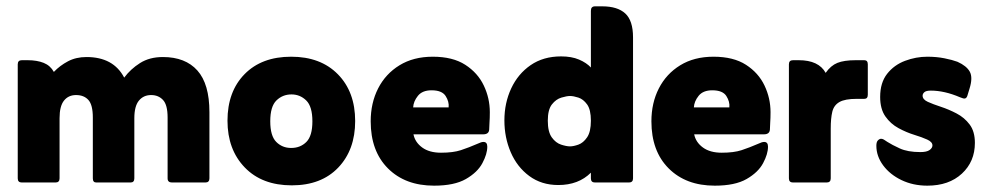

<svg xmlns="http://www.w3.org/2000/svg" viewBox="-20 -576 3108 606"><path d="M150 -349Q169 -369 194.5 -382.5Q220 -396 253 -396Q338 -396 372 -331Q392 -358 422 -377Q452 -396 494 -396Q565 -396 603 -353.5Q641 -311 641 -222V-13Q641 0 628 0H523Q509 0 509 -13V-205Q509 -245 494.5 -260.5Q480 -276 457 -276Q433 -276 418.5 -258.5Q404 -241 404 -203V-13Q404 0 392 0H284Q273 0 273 -13V-205Q273 -245 259 -260.5Q245 -276 220 -276Q196 -276 182 -258.5Q168 -241 168 -203V-13Q168 0 155 0H49Q36 0 36 -13V-373Q36 -386 49 -386H67Q97 -386 118 -377.5Q139 -369 150 -349Z M901 9Q807 9 752.5 -47.5Q698 -104 698 -195Q698 -287 752 -342Q806 -397 899 -397Q992 -397 1046.5 -341.5Q1101 -286 1101 -194Q1101 -103 1047.5 -47Q994 9 901 9ZM899 -109Q928 -109 947 -128Q966 -147 966 -193Q966 -240 946.5 -259Q927 -278 900 -278Q872 -278 852.5 -259Q833 -240 833 -193Q833 -147 852 -128Q871 -109 899 -109Z M1285 -152Q1290 -127 1312.5 -110.5Q1335 -94 1372 -94Q1410 -94 1434.5 -102Q1459 -110 1489 -123Q1499 -128 1506 -128Q1518 -128 1518 -113Q1518 -90 1502.5 -61Q1487 -32 1450.5 -11Q1414 10 1350 10Q1259 10 1204.5 -44.5Q1150 -99 1150 -193Q1150 -251 1173.5 -297Q1197 -343 1241 -370Q1285 -397 1346 -397Q1409 -397 1448.5 -371.5Q1488 -346 1507 -306Q1526 -266 1526 -222Q1526 -203 1525 -189.5Q1524 -176 1524 -167Q1523 -152 1505 -152ZM1284 -237H1396Q1398 -255 1386.5 -273Q1375 -291 1342 -291Q1313 -291 1299 -273.5Q1285 -256 1284 -237Z M1845 -363V-542Q1845 -556 1858 -556H1881Q1929 -556 1953.5 -533.5Q1978 -511 1978 -458V-13Q1978 0 1965 0H1858Q1845 0 1845 -13V-31Q1806 8 1742 8Q1689 8 1650.5 -20.5Q1612 -49 1592 -95.5Q1572 -142 1572 -196Q1572 -251 1593.5 -297Q1615 -343 1655 -370.5Q1695 -398 1751 -398Q1784 -398 1807.5 -388Q1831 -378 1845 -363ZM1779 -114Q1790 -114 1805.5 -119.5Q1821 -125 1833 -142.5Q1845 -160 1845 -195Q1845 -230 1833 -246.5Q1821 -263 1805.5 -268Q1790 -273 1779 -273Q1769 -273 1752 -268Q1735 -263 1722 -246.5Q1709 -230 1709 -195Q1709 -160 1721.5 -142.5Q1734 -125 1751 -119.5Q1768 -114 1779 -114Z M2171 -152Q2176 -127 2198.5 -110.5Q2221 -94 2258 -94Q2296 -94 2320.5 -102Q2345 -110 2375 -123Q2385 -128 2392 -128Q2404 -128 2404 -113Q2404 -90 2388.5 -61Q2373 -32 2336.5 -11Q2300 10 2236 10Q2145 10 2090.5 -44.5Q2036 -99 2036 -193Q2036 -251 2059.5 -297Q2083 -343 2127 -370Q2171 -397 2232 -397Q2295 -397 2334.5 -371.5Q2374 -346 2393 -306Q2412 -266 2412 -222Q2412 -203 2411 -189.5Q2410 -176 2410 -167Q2409 -152 2391 -152ZM2170 -237H2282Q2284 -255 2272.5 -273Q2261 -291 2228 -291Q2199 -291 2185 -273.5Q2171 -256 2170 -237Z M2586 -346Q2602 -369 2623 -377.5Q2644 -386 2681 -386H2708Q2719 -386 2719 -373V-277Q2719 -264 2708 -264H2684Q2647 -264 2629.5 -254Q2612 -244 2607 -223.5Q2602 -203 2602 -170V-13Q2602 0 2589 0H2483Q2470 0 2470 -13V-373Q2470 -386 2483 -386H2501Q2564 -386 2586 -346Z M2746 -116Q2746 -128 2751 -133Q2756 -138 2761 -138Q2765 -138 2769.5 -135.5Q2774 -133 2781 -128Q2795 -119 2820 -107.5Q2845 -96 2885 -96Q2905 -96 2914 -102.5Q2923 -109 2923 -117Q2923 -128 2906.5 -135.5Q2890 -143 2865.5 -150.5Q2841 -158 2816 -171.5Q2791 -185 2774.5 -208.5Q2758 -232 2758 -270Q2758 -315 2780 -343Q2802 -371 2836.5 -384Q2871 -397 2907 -397Q2936 -397 2961 -392Q2986 -387 3002 -381Q3031 -368 3041 -349.5Q3051 -331 3040 -296L3033 -273Q3030 -265 3024 -265Q3020 -265 3017 -266.5Q3014 -268 3010 -269Q2961 -290 2918 -290Q2903 -290 2897.5 -285Q2892 -280 2892 -274Q2892 -262 2908.5 -254.5Q2925 -247 2949.5 -239Q2974 -231 2999 -218Q3024 -205 3040.5 -183Q3057 -161 3057 -125Q3057 -66 3016 -28Q2975 10 2907 10Q2862 10 2825.5 -7.5Q2789 -25 2767.5 -54Q2746 -83 2746 -116Z"/></svg>

Font: Zain Black
Style: Regular
Weight: 900
Designer: Zain,Boutros
Foundry: Mobile Telecommunications Company (Zain), 2024
Version: Version 1.50; ttfautohint (v1.8.4)